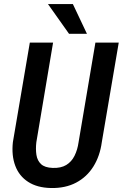

<svg xmlns="http://www.w3.org/2000/svg" viewBox="-20 -922 609 952"><path d="M453.1 -710.9H568.8L484.9 -217.8Q475.6 -148.4 443.1 -96.4Q410.6 -44.4 357.4 -16.4Q304.2 11.7 232.4 10.3Q164.1 8.8 119.4 -20.3Q74.7 -49.3 55.7 -100.1Q36.6 -150.9 43.9 -217.3L127.9 -710.9H243.2L160.2 -216.8Q156.2 -182.6 160.6 -154.1Q165 -125.5 183.6 -108.2Q202.1 -90.8 241.2 -89.4Q282.2 -87.9 308.6 -104Q335 -120.1 349.6 -149.7Q364.3 -179.2 369.6 -216.8ZM341.3 -901.9 411.1 -754.4H322.3L217.8 -901.9Z"/></svg>

Font: Roboto Condensed Medium
Style: Italic
Weight: 500
Italic angle: -12°
Designer: Christian Robertson
Foundry: Google
Version: Version 3.0; 2020